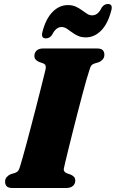

<svg xmlns="http://www.w3.org/2000/svg" viewBox="-20 -943 580 963"><path d="M301.5 -103.5Q298 -91 302 -84.5Q306 -78 314 -74.5L335 -67Q346 -62 351.8 -55.2Q357.5 -48.5 357.5 -37.5Q357.5 -21 345.8 -10.5Q334 0 312 0H44Q21 0 13.2 -9Q5.5 -18 5.5 -31.5Q5.5 -46 14 -55.2Q22.5 -64.5 33 -69L56 -76Q66 -80 71 -86.2Q76 -92.5 81 -109.5Q86 -125.5 94.5 -155.8Q103 -186 113.8 -225.8Q124.5 -265.5 136 -309.8Q147.5 -354 159 -398Q170.5 -442 180.2 -481.2Q190 -520.5 197.5 -550.2Q205 -580 208.5 -595Q211 -607 208.5 -614.2Q206 -621.5 195.5 -625.5L174.5 -633Q163.5 -638.5 158 -645.2Q152.5 -652 152.5 -662.5Q152.5 -679.5 164 -689.8Q175.5 -700 198 -700H465Q488 -700 495.8 -691Q503.5 -682 503.5 -668.5Q503.5 -654.5 495.2 -645Q487 -635.5 475.5 -631L452.5 -624Q442 -620 437.5 -613.8Q433 -607.5 428 -590Q422.5 -574.5 413.2 -541.8Q404 -509 392.5 -466.2Q381 -423.5 368.8 -376Q356.5 -328.5 345 -282.5Q333.5 -236.5 324 -198Q314.5 -159.5 308.5 -134.2Q302.5 -109 301.5 -103.5ZM410.5 -755.5Q388 -755.5 371 -763.2Q354 -771 340.2 -781.5Q326.5 -792 314.2 -799.8Q302 -807.5 288.5 -807.5Q260.5 -807.5 241 -768Q229 -750.5 210 -750.5Q183.5 -750.5 193.5 -785.5Q210.5 -850 244.2 -883.8Q278 -917.5 320.5 -917.5Q343 -917.5 360 -909.8Q377 -902 390.8 -891.8Q404.5 -881.5 416.8 -873.8Q429 -866 442.5 -866Q472 -866 490 -905Q502.5 -923 521.5 -923Q548 -923 537.5 -888Q520.5 -823 486.8 -789.2Q453 -755.5 410.5 -755.5Z"/></svg>

Font: Fraunces Black
Style: Italic
Weight: 900
Italic angle: -16°
Version: Version 1.000;[b76b70a41]